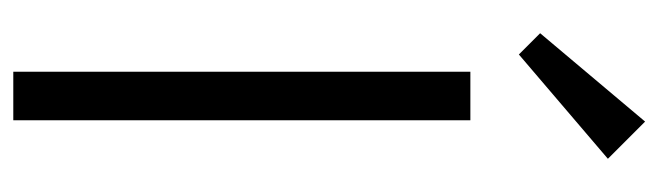

<svg xmlns="http://www.w3.org/2000/svg" viewBox="-371 -620 991 289"><g transform="rotate(90 124.5 -475.5)"><path d="M88 0V-688H161V0ZM62 -761 30 -793 163 -951 219 -895Z"/></g></svg>

Font: Outfit-Light
Style: Regular
Weight: 300
Designer: Rodrigo Fuenzalida
Foundry: fragTYPE
Version: Version 1.000